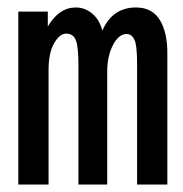

<svg xmlns="http://www.w3.org/2000/svg" viewBox="-20 -494 490 514"><path d="M29 0V-463H108V-423Q138 -474 183 -474Q207 -474 226.5 -458Q246 -442 254 -412Q281 -474 344 -474Q388 -474 408.5 -439.5Q429 -405 428 -347V0H347V-323Q347 -374 339.5 -388.5Q332 -403 319 -403Q298 -403 282.5 -373.5Q267 -344 267 -302V0H190V-318Q190 -369 183 -386.5Q176 -404 157 -404Q140 -404 125 -378.5Q110 -353 110 -306V0Z"/></svg>

Font: Inconsolata SemiCondensed SemiBold
Style: Regular
Weight: 600
Width: 4
Monospace: yes
Designer: Raph Levien, Cyreal, Brenton Simpson
Foundry: Raph Levien, Cyreal, Google
Version: Version 3.001; ttfautohint (v1.8.2.53-6de2)